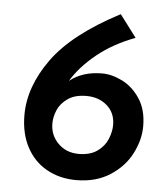

<svg xmlns="http://www.w3.org/2000/svg" viewBox="-50 -712 671 766"><g transform="rotate(5 285.5 -329.5)"><path d="M531 -229Q531 -175 503 -120Q475 -65 418.5 -28.5Q362 8 283 8Q217 8 165 -21Q113 -50 84 -104.5Q55 -159 55 -233Q55 -346 135 -457.5Q215 -569 403 -667L470 -578Q382 -545 318.5 -493.5Q255 -442 220 -384Q272 -425 350 -425Q389 -425 431 -404Q473 -383 502 -339Q531 -295 531 -229ZM411 -224Q411 -272 378 -301Q345 -330 295 -330Q249 -330 220.5 -310Q192 -290 180.5 -262.5Q169 -235 169 -209Q169 -162 201.5 -129.5Q234 -97 284 -97Q330 -97 358.5 -117.5Q387 -138 399 -167.5Q411 -197 411 -224Z"/></g></svg>

Font: Josefin Sans SemiBold
Style: Italic
Weight: 600
Italic angle: -7°
Designer: Santiago Orozco
Foundry: Typemade
Version: Version 2.000